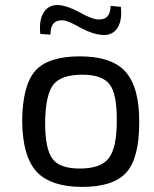

<svg xmlns="http://www.w3.org/2000/svg" viewBox="-20 -720 604 753"><path d="M138 -587Q132 -645 154 -675Q174 -703 212 -700Q245 -697 290 -673Q335 -647 361 -644Q413 -639 414 -697L454 -693Q460 -638 439 -608Q419 -580 381 -583Q342 -586 296 -611Q249 -638 230 -640Q177 -645 178 -584ZM471 -440Q527 -379 526 -239Q526 -101 476 -44Q425 13 303 13Q180 13 124 -46Q68 -107 67 -246Q68 -384 118 -442Q169 -499 293 -499Q417 -499 471 -440ZM190 -389Q158 -349 157 -239Q157 -135 186 -97Q214 -59 293 -59Q375 -59 406 -99Q438 -139 438 -246Q439 -351 410 -389Q381 -427 303 -427Q221 -427 190 -389Z"/></svg>

Font: Taylor Sans
Style: Regular
Weight: 400
Italic angle: -8°
Designer: Natanael Gama
Version: Version 1.001 September 8, 2015